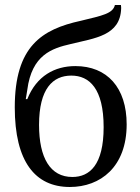

<svg xmlns="http://www.w3.org/2000/svg" viewBox="-20 -737 560 767"><path d="M439 -717C431 -683 390 -675 303 -654C147 -620 39 -552 39 -308C39 -92 120 10 259 10C381 10 486 -70 486 -240C486 -387 408 -473 281 -473C199 -473 126 -434 89 -341H83L89 -378C107 -518 188 -544 262 -561C359 -585 461 -594 464 -704C464 -706 464 -711 463 -717ZM269 -30C181 -30 136 -106 136 -238C136 -383 191 -435 265 -435C337 -435 394 -383 394 -229C394 -78 338 -30 269 -30Z"/></svg>

Font: STIX Two Math
Style: Regular
Weight: 400
Designer: Ross Mills, John Hudson & Paul Hanslow, Tiro Typeworks Ltd; with portions MicroPress Inc., with additions and correction
Foundry: Tiro Typeworks Ltd
Version: Version 2.02 b142